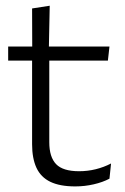

<svg xmlns="http://www.w3.org/2000/svg" viewBox="-20 -641 436 670"><path d="M242.5 9.5Q189 9.5 155.8 -6.5Q122.5 -22.5 107.2 -55.5Q92 -88.5 92 -137.5V-455.5H152V-144.5Q152 -93 175.8 -68.2Q199.5 -43.5 256 -43.5Q286 -43.5 314.2 -50.5Q342.5 -57.5 367.5 -70.5L362 -17.5Q338.5 -5 307 2.2Q275.5 9.5 242.5 9.5ZM356.5 -429.5H8.5V-478.5H362ZM150.5 -471.5H92.5L92 -611.5L153.5 -621Z"/></svg>

Font: Anek Malayalam Medium Light
Style: Regular
Weight: 300
Version: Version 1.003